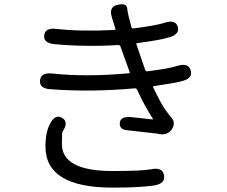

<svg xmlns="http://www.w3.org/2000/svg" viewBox="-20 -810 1040 878"><path d="M495 48Q189 48 188 -138Q187 -201 208 -243Q232 -290 264 -271Q296 -252 266 -208Q263 -204 263 -152Q263 -28 494 -28Q631 -28 671 -36Q723 -47 730 -9Q737 30 685 38Q621 48 495 48ZM765 -218Q744 -187 699 -199Q696 -200 557 -215Q525 -219 528 -250Q532 -280 584 -274L677 -264Q682 -263 679 -267Q639 -329 608 -398Q604 -407 595 -406Q397 -388 211 -402Q159 -405 163 -442Q166 -479 218 -474Q374 -457 570 -475Q575 -475 573 -480L531 -597Q528 -605 519 -604Q373 -595 230 -608Q178 -613 182 -648Q186 -684 237 -678Q352 -665 504 -673Q509 -673 508 -678L492 -729Q476 -780 518 -788Q559 -797 561.5 -772Q564 -747 581 -686Q583 -679 590 -680Q694 -693 733 -706Q782 -722 793 -688Q803 -653 753 -639Q704 -625 607 -613Q602 -612 604 -607L644 -490Q647 -483 655 -484Q752 -496 792 -509Q842 -524 852 -488Q863 -452 812 -439Q780 -430 683 -416Q678 -415 680 -411Q715 -339 734 -311Q748 -291 764 -272Q785 -248 765 -218Z"/></svg>

Font: Resource Han Rounded CN
Style: Regular
Weight: 400
Designer: Cyano Hao (round all glyphs); Ryoko NISHIZUKA  (kana, bopomofo & ideographs); Paul D. Hunt (Latin, Greek & Cyrillic); Sa
Foundry: Cyano Hao
Version: 0.990